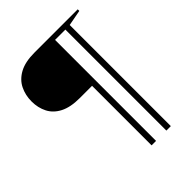

<svg xmlns="http://www.w3.org/2000/svg" viewBox="-231 -836 1066 1066"><g transform="rotate(-45 302.0 -303.0)"><path d="M361.5 109H326.5V-358.5H230.5Q158 -358.5 113.2 -381.5Q68.5 -404.5 48 -444.5Q27.5 -484.5 27.5 -534.5Q27.5 -584 47.8 -625Q68 -666 112.8 -690.5Q157.5 -715 231 -715H570.5V-702.5L477.5 -685V109H442.5V-684H361.5Z"/></g></svg>

Font: Newsreader Display Medium
Style: Regular
Weight: 500
Designer: Hugues Gentile
Foundry: Production Type
Version: Version 1.001